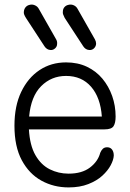

<svg xmlns="http://www.w3.org/2000/svg" viewBox="-20 -802 567 837"><path d="M279 15Q214 15 160.5 -14.5Q107 -44 75 -103.5Q43 -163 43 -254Q43 -340 72.5 -401.5Q102 -463 152.5 -496.5Q203 -530 268 -530Q319 -530 359 -511Q399 -492 426.5 -459Q454 -426 469 -383.5Q484 -341 484 -294Q484 -266 475 -252Q466 -238 436 -238H106Q110 -168 134.5 -125.5Q159 -83 197 -64Q235 -45 279 -45Q337 -45 372 -71.5Q407 -98 417 -136Q421 -146 428 -153Q435 -160 447 -160Q461 -160 468.5 -150Q476 -140 476 -124Q475 -105 462.5 -81.5Q450 -58 426 -36Q402 -14 365 0.5Q328 15 279 15ZM107 -294H424Q418 -377 377 -424Q336 -471 268 -471Q204 -471 159.5 -426.5Q115 -382 107 -294ZM200 -584Q184 -585 174 -600L93 -724Q88 -732 85.5 -738.5Q83 -745 84 -751Q85 -763 92 -771Q99 -779 110 -781Q120 -784 132 -779Q144 -774 150 -762L225 -630Q230 -621 229 -611Q229 -599 220 -591Q211 -583 200 -584ZM369 -584Q353 -585 343 -600L262 -724Q258 -732 255.5 -738.5Q253 -745 254 -751Q254 -763 261 -771Q268 -779 279 -781Q290 -784 301.5 -779Q313 -774 319 -762L394 -630Q399 -621 399 -611Q398 -599 389.5 -591Q381 -583 369 -584Z"/></svg>

Font: National Park Light
Style: Regular
Weight: 300
Designer: Andrea Herstowski, Ben Hoepner
Version: Version 1.009